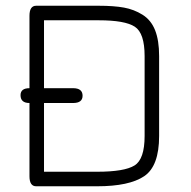

<svg xmlns="http://www.w3.org/2000/svg" viewBox="-20 -651 669 671"><path d="M485.4 -175.8V-455.1Q485.4 -535.2 451.2 -557.6Q417 -580.1 325.2 -580.1H133.8V-342.8H235.4Q268.6 -342.8 268.6 -316.4Q268.6 -291 235.4 -291H133.8V-50.8H319.3Q415 -50.8 450.2 -72.8Q485.4 -94.7 485.4 -175.8ZM536.1 -455.1V-175.8Q536.1 -70.3 483.9 -35.2Q431.6 0 319.3 0H106.4Q83 0 83 -35.2V-291Q51.8 -291 51.8 -318.4Q51.8 -342.8 83 -342.8V-595.7Q83 -630.9 106.4 -630.9H325.2Q377.9 -630.9 413.1 -624.5Q448.2 -618.2 478 -599.6Q507.8 -581.1 522 -545.4Q536.1 -509.8 536.1 -455.1Z"/></svg>

Font: Jura
Style: Book
Weight: 400
Version: Version 2.3